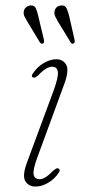

<svg xmlns="http://www.w3.org/2000/svg" viewBox="-20 -678 319 705"><path d="M125.5 -20Q135.5 -20 147 -27Q158.5 -34 175.5 -51.5Q181 -55.5 185.8 -58.5Q190.5 -61.5 195 -59Q203 -54.5 196 -44.5Q182 -22 158 -7.5Q134 7 110.5 7Q85 7 72.8 -13.2Q60.5 -33.5 81 -86.5L176.5 -344.5Q195 -395 192.5 -414Q190 -433 171 -433Q161.5 -433 149 -425.8Q136.5 -418.5 120.5 -401.5Q115.5 -397.5 110.8 -394.5Q106 -391.5 101.5 -393.5Q92.5 -398 101 -408.5Q117 -433 141.2 -446.8Q165.5 -460.5 186.5 -460.5Q212 -460.5 223.5 -439.5Q235 -418.5 213.5 -362.5L117.5 -101Q100 -53.5 103.5 -36.8Q107 -20 125.5 -20ZM120.5 -619 141.5 -531Q143 -521.5 138.5 -518.5Q132.5 -515.5 127 -521.5L80.5 -598.5Q75 -608 70.5 -616.5Q66 -625 67 -634.5Q68 -644.5 75.5 -650.8Q83 -657 92 -658Q106 -659 111.2 -648.2Q116.5 -637.5 120.5 -619ZM234 -619 254 -531Q255.5 -521.5 250.5 -518.5Q244.5 -515 240 -521.5L193 -598.5Q187.5 -608 183.2 -616.5Q179 -625 180 -634.5Q183 -655.5 204.5 -658Q219 -659 224.2 -648.2Q229.5 -637.5 234 -619Z"/></svg>

Font: Fraunces 9pt S000 Thin
Style: Italic
Weight: 100
Italic angle: -16°
Version: Version 1.000; ttfautohint (v1.8.3)